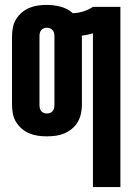

<svg xmlns="http://www.w3.org/2000/svg" viewBox="-20 -548 540 783"><path d="M359 215V-412Q348 -409 337 -406.5Q326 -404 314 -403Q314 -402 314 -401.5Q314 -401 314 -400V-120Q314 -102 310 -84Q306 -66 297 -50.5Q288 -35 273.5 -23Q259 -11 242.5 -4Q226 3 208 5.5Q190 8 171 8Q153 8 135 5.5Q117 3 100 -4Q83 -11 69 -23Q55 -35 45.5 -50.5Q36 -66 32.5 -84Q29 -102 29 -120V-400Q29 -418 32.5 -436Q36 -454 45.5 -469.5Q55 -485 69 -497Q83 -509 100 -516Q117 -523 135 -525.5Q153 -528 171 -528Q200 -528 228 -520.5Q256 -513 277 -494Q299 -495 320 -501.5Q341 -508 359 -520H471V215ZM171 -85Q178 -85 184 -87.5Q190 -90 194.5 -95Q199 -100 200.5 -106.5Q202 -113 202 -120V-400Q202 -407 200.5 -413.5Q199 -420 194.5 -425Q190 -430 184 -432.5Q178 -435 171 -435Q165 -435 158.5 -432.5Q152 -430 148 -425Q144 -420 142.5 -413.5Q141 -407 141 -400V-120Q141 -113 142.5 -106.5Q144 -100 148 -95Q152 -90 158.5 -87.5Q165 -85 171 -85Z"/></svg>

Font: Iosevka SS04 Heavy
Style: Regular
Weight: 900
Monospace: yes
Designer: Belleve Invis
Foundry: Belleve Invis
Version: Version 19.0.0; ttfautohint (v1.8.4)